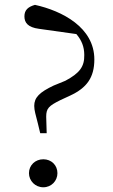

<svg xmlns="http://www.w3.org/2000/svg" viewBox="-20 -694 472 802"><path d="M101 29.3C101 61.3 127 88.3 160.9 88.3C194.9 88.3 219.9 61.3 219.9 29.3C219.9 -3.7 194.9 -28.7 160.9 -28.7C127 -28.7 101 -3.7 101 29.3ZM273 -294.7C342 -326.7 374 -369.7 374.1 -445.7C374.1 -579.7 239.1 -648.7 126.1 -673.7C98 -665.7 82 -652.6 82 -625.7C82 -599.7 96 -579.7 143.1 -573.6L299 -551.7C321 -525.7 332 -498.6 332 -464.6C333 -415.7 313 -388.7 253 -356.6L204 -336.6C145 -308.7 123 -286.6 123 -251.7C123 -232.6 129.1 -214.6 138.1 -178.6L148 -137.6H175L173 -206.6C173 -241.7 184 -251.7 232 -275.7Z"/></svg>

Font: YuFanDanQingSong
Style: Regular
Weight: 100
Foundry: 余繁
Version: Version 1.0